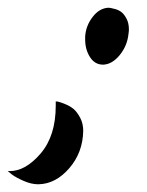

<svg xmlns="http://www.w3.org/2000/svg" viewBox="-137 -497 381 496"><path d="M7 -235Q10 -235 14.5 -234Q19 -233 31.5 -228Q44 -223 53 -215.5Q62 -208 70 -193Q78 -178 78 -159Q77 -103 42 -62.5Q7 -22 -37 -21Q-38 -21 -39 -21Q-56 -21 -75.5 -29.5Q-95 -38 -106 -46L-117 -55Q-115 -55 -112 -55Q-71 -55 -32 -100.5Q7 -146 7 -224Q7 -230 7 -235ZM143 -477Q145 -477 148.5 -476.5Q152 -476 161 -473.5Q170 -471 177 -465.5Q184 -460 190 -448.5Q196 -437 196 -421Q196 -416 195 -410Q192 -379 172.5 -355Q153 -331 130 -330Q129 -330 129 -330Q108 -330 95.5 -349.5Q83 -369 83 -395Q83 -399 83 -403Q85 -431 102.5 -453.5Q120 -476 143 -477Z"/></svg>

Font: Vervelle
Style: Script
Weight: 400
Monospace: yes
Designer: Nur Solikh
Foundry: Astageni Type
Version: Version 1.0